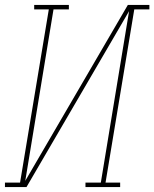

<svg xmlns="http://www.w3.org/2000/svg" viewBox="-57 -755 623 775"><path d="M-37 0V-18H24L140 -717H81V-735H221V-717H159L45 -25L459 -735H546V-717H485L369 -18H428V0H288V-18H350L464 -710L50 0Z"/></svg>

Font: Iosevka Curly Slab ThObl
Style: Regular
Weight: 100
Italic angle: -9°
Monospace: yes
Designer: Belleve Invis
Foundry: Belleve Invis
Version: Version 11.0.0; ttfautohint (v1.8.3)